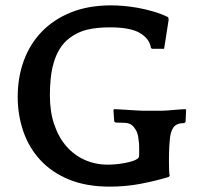

<svg xmlns="http://www.w3.org/2000/svg" viewBox="-20 -685 742 716"><path d="M609 -25Q559 -10 504 0.5Q449 11 389 11Q302 11 237.5 -15.5Q173 -42 130.5 -88Q88 -134 67 -195Q46 -256 46 -324Q46 -396 68.5 -458Q91 -520 135 -566Q179 -612 244 -638.5Q309 -665 395 -665Q414 -665 439.5 -663Q465 -661 493 -656Q521 -651 550.5 -642.5Q580 -634 607 -621L609 -612L592 -503H547L543 -506Q538 -540 502.5 -561.5Q467 -583 390 -583Q342 -583 305.5 -574.5Q269 -566 238 -542Q216 -525 202 -501.5Q188 -478 180 -450Q172 -422 169 -391Q166 -360 166 -329Q166 -268 182.5 -220Q199 -172 228 -139Q257 -106 296.5 -88.5Q336 -71 382 -71Q396 -71 412.5 -72.5Q429 -74 445 -77Q461 -80 473.5 -84Q486 -88 491 -92Q497 -95 498 -100Q499 -105 499 -113Q499 -120 499 -136Q499 -152 497 -161Q495 -187 486.5 -200.5Q478 -214 472 -218Q463 -226 445 -227Q427 -228 411 -228L406 -232L403 -274L405 -278Q412 -278 427.5 -277Q443 -276 459.5 -275Q476 -274 491.5 -273Q507 -272 514 -272H584Q591 -272 603 -273Q615 -274 628 -275Q641 -276 653 -277Q665 -278 672 -278L674 -274L672 -230L667 -226Q638 -226 626.5 -209.5Q615 -193 613 -161Q611 -141 610.5 -118.5Q610 -96 610 -85Q610 -70 610.5 -52.5Q611 -35 613 -30Z"/></svg>

Font: QuattrocentoBold
Style: Bold
Weight: 700
Designer: Pablo Impallari
Foundry: Pablo Impallari, Igino Marini, Branda Gallo
Version: Version 2.000